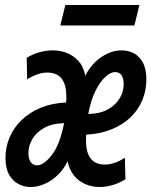

<svg xmlns="http://www.w3.org/2000/svg" viewBox="-20 -737 607 770"><path d="M103 13Q77 13 54 1Q31 -11 16.5 -36.5Q2 -62 2 -104Q2 -147 18.5 -186Q35 -225 66.5 -255.5Q98 -286 142.5 -304.5Q187 -323 244 -326Q246 -332 246 -338Q246 -344 246 -350Q246 -398 227 -422Q208 -446 169 -446Q133 -446 89 -419L87 -505Q111 -520 138 -527.5Q165 -535 192 -535Q222 -535 248.5 -524.5Q275 -514 295 -492Q315 -470 322 -433Q347 -482 387 -508.5Q427 -535 467 -535Q494 -535 516.5 -523.5Q539 -512 553 -486Q567 -460 567 -418Q567 -375 551 -336Q535 -297 504 -267Q473 -237 428 -218.5Q383 -200 326 -197Q325 -191 325 -185Q325 -179 325 -172Q325 -125 344 -101Q363 -77 401 -77Q420 -77 440 -84Q460 -91 481 -104L483 -18Q459 -3 432.5 5Q406 13 379 13Q350 13 323.5 2Q297 -9 278 -31.5Q259 -54 251 -90Q235 -57 210.5 -34Q186 -11 158 1Q130 13 103 13ZM129 -74Q155 -74 187.5 -115Q220 -156 237 -243Q189 -242 157 -224Q125 -206 109.5 -179Q94 -152 94 -124Q94 -100 103 -87Q112 -74 129 -74ZM334 -280Q383 -281 414 -299Q445 -317 460.5 -343.5Q476 -370 476 -398Q476 -422 467.5 -435Q459 -448 441 -448Q425 -448 404 -430Q383 -412 364 -375Q345 -338 334 -280ZM222 -635 242 -717H539L519 -635Z"/></svg>

Font: Ubuntu Sans Mono Medium
Style: Italic
Weight: 500
Italic angle: -13.5°
Monospace: yes
Designer: Dalton Maag Ltd
Foundry: Dalton Maag Ltd
Version: Version 1.006